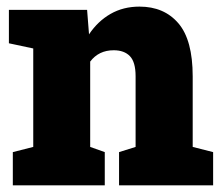

<svg xmlns="http://www.w3.org/2000/svg" viewBox="-20 -558 667 578"><path d="M18.6 0V-100.1L80.1 -115.7V-412.1L6.8 -427.7V-528.3H242.2L248 -454.6Q274.4 -494.1 312.7 -516.1Q351.1 -538.1 399.9 -538.1Q474.1 -538.1 517.1 -487.8Q560.1 -437.5 560.1 -328.1V-115.7L621.6 -100.1V0H338.4V-100.1L388.2 -115.7V-328.6Q388.2 -371.1 371.1 -388.9Q354 -406.7 322.3 -406.7Q277.3 -406.7 251.5 -372.6V-115.7L295.4 -100.1V0Z"/></svg>

Font: Roboto Slab Black
Style: Regular
Weight: 900
Designer: Google
Version: Version 2.000; ttfautohint (v1.8.1.43-b0c9)